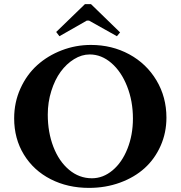

<svg xmlns="http://www.w3.org/2000/svg" viewBox="-20 -893 871 926"><path d="M266.6 -718.3 251 -738.8 389.6 -873H418.9L559.1 -736.8L543.9 -718.3L409.7 -793.5H398.4ZM409.2 13.2Q306.6 13.2 224.4 -28.8Q142.1 -70.8 95.2 -147.5Q48.3 -224.1 48.3 -322.3Q48.3 -399.4 78.6 -466.3Q108.9 -533.2 159.7 -578.9Q210.4 -624.5 277.8 -650.4Q345.2 -676.3 418.5 -676.3Q520 -676.3 603.3 -631.1Q686.5 -585.9 734.6 -505.4Q782.7 -424.8 782.7 -325.7Q782.7 -252.9 754.6 -189.7Q726.6 -126.5 677.5 -82Q628.4 -37.6 558.8 -12.2Q489.3 13.2 409.2 13.2ZM423.3 -33.2Q477.1 -33.2 522.7 -71.3Q568.4 -109.4 594.7 -175.8Q621.1 -242.2 621.1 -321.3Q621.1 -405.3 593 -476.6Q564.9 -547.9 517.1 -589.1Q469.2 -630.4 412.6 -630.4Q374 -630.4 337.2 -607.7Q300.3 -585 272.5 -546.9Q244.6 -508.8 227.5 -454.3Q210.4 -399.9 210.4 -340.3Q210.4 -255.4 237.3 -185.3Q264.2 -115.2 313 -74.2Q361.8 -33.2 423.3 -33.2Z"/></svg>

Font: Elstob 6pt SemiBold
Style: Regular
Weight: 600
Designer: Peter S. Baker
Version: Version 1.015